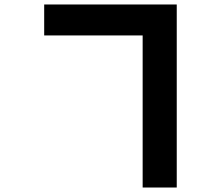

<svg xmlns="http://www.w3.org/2000/svg" viewBox="-20 -782 996 856"><path d="M177 -624V-762H768V54H616V-624Z"/></svg>

Font: Kinto Sans Black
Style: Regular
Weight: 900
Designer: Authors: Ryoko NISHIZUKA  (kana & ideographs); Paul D. Hunt (Latin, Greek & Cyrillic); Wenlong ZHANG  (bopomofo); Sandol
Foundry: Adobe Systems Incorporated, ookami Inc.
Version: Version 0.001